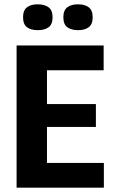

<svg xmlns="http://www.w3.org/2000/svg" viewBox="-20 -871 532 891"><path d="M57 0V-660H198V0ZM152 0V-115H462V0ZM152 -282V-388H425V-282ZM152 -545V-660H461V-545ZM342 -731Q311 -731 292.5 -744.5Q274 -758 274 -791Q274 -823 292 -837Q310 -851 342 -851Q374 -851 392 -837Q410 -823 410 -791Q410 -758 391.5 -744.5Q373 -731 342 -731ZM155 -731Q124 -731 105.5 -744.5Q87 -758 87 -791Q87 -823 105 -837Q123 -851 155 -851Q187 -851 205.5 -837Q224 -823 224 -791Q224 -758 205.5 -744.5Q187 -731 155 -731Z"/></svg>

Font: Bricolage Grotesque 36pt SemiCondensed
Style: Bold
Weight: 700
Width: 4
Designer: Mathieu Triay
Foundry: Atelier Triay
Version: Version 1.001;gftools[0.9.33.dev8+g029e19f]